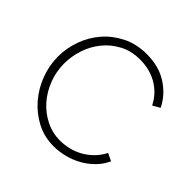

<svg xmlns="http://www.w3.org/2000/svg" viewBox="-182 -881 1054 1054"><g transform="rotate(45 345.0 -354.0)"><path d="M44 -360Q44 -424 66.5 -487.5Q89 -551 132 -601Q175 -651 237.5 -682.5Q300 -714 380 -714Q475 -714 542 -670.5Q609 -627 642 -559L600 -535Q581 -572 555.5 -597Q530 -622 500.5 -637.5Q471 -653 439 -660Q407 -667 376 -667Q308 -667 256 -639.5Q204 -612 168 -568Q132 -524 113.5 -468.5Q95 -413 95 -357Q95 -294 117 -237Q139 -180 177 -136.5Q215 -93 267 -67Q319 -41 379 -41Q411 -41 445 -49Q479 -57 510 -74Q541 -91 568 -117.5Q595 -144 613 -180L657 -159Q639 -119 608 -88Q577 -57 539 -36Q501 -15 458.5 -4.5Q416 6 375 6Q302 6 241.5 -26Q181 -58 137 -109.5Q93 -161 68.5 -226.5Q44 -292 44 -360Z"/></g></svg>

Font: Oxford Sans
Style: Regular
Weight: 300
Designer: Matt McInerney, Pablo Impallari, Rodrigo Fuenzalida
Foundry: Matt McInerney, Pablo Impallari, Rodrigo Fuenzalida
Version: Version 3.000g; ttfautohint (v1.5) -l 8 -r 28 -G 28 -x 14 -D